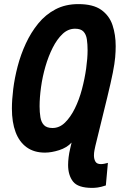

<svg xmlns="http://www.w3.org/2000/svg" viewBox="-20 -729 600 936"><path d="M430 187Q360 187 336 156Q312 125 312 75Q312 58 314.5 37.5Q317 17 322 -4L329 -34Q306 -9 268.5 3Q231 15 199 15Q146 15 110 -11Q74 -37 56 -85Q38 -133 38 -200Q38 -242 44.5 -295Q51 -348 66 -405.5Q81 -463 106 -517Q131 -571 166.5 -614.5Q202 -658 250.5 -683.5Q299 -709 362 -709Q434 -709 473.5 -681Q513 -653 528.5 -606.5Q544 -560 544 -504Q544 -479 541.5 -449.5Q539 -420 530 -374.5Q521 -329 503 -255L445 -18Q443 -9 440.5 3.5Q438 16 438 29Q438 46 445 58.5Q452 71 472 71Q480 71 489.5 69Q499 67 506 65L496 175Q472 183 456.5 185Q441 187 430 187ZM236 -105Q270 -105 297 -131.5Q324 -158 345 -200.5Q366 -243 379.5 -294Q393 -345 400 -395Q407 -445 407 -484Q407 -513 403.5 -537Q400 -561 387 -575Q374 -589 346 -589Q312 -589 285 -563.5Q258 -538 237 -496.5Q216 -455 201.5 -405Q187 -355 180 -304Q173 -253 173 -211Q173 -182 177 -157.5Q181 -133 194.5 -119Q208 -105 236 -105Z"/></svg>

Font: Ubuntu Sans Mono
Style: Bold Italic
Weight: 700
Italic angle: -13.5°
Monospace: yes
Designer: Dalton Maag Ltd
Foundry: Dalton Maag Ltd
Version: Version 1.006